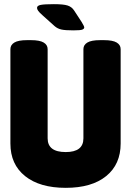

<svg xmlns="http://www.w3.org/2000/svg" viewBox="-20 -895 630 923"><path d="M296 8Q171 8 100.5 -48.5Q30 -105 30 -205V-659Q30 -679 49 -690.5Q68 -702 110 -702H129Q171 -702 190 -690.5Q209 -679 209 -659V-230Q209 -164 296 -164Q381 -164 381 -230V-659Q381 -679 400 -690.5Q419 -702 461 -702H480Q522 -702 541 -690.5Q560 -679 560 -659V-205Q560 -105 490.5 -48.5Q421 8 296 8ZM333 -749Q294 -749 275.5 -753Q257 -757 243 -769L185 -821Q169 -835 163.5 -843Q158 -851 158 -857Q158 -868 176 -871.5Q194 -875 239 -875Q285 -875 305 -868.5Q325 -862 336 -845L372 -790Q385 -769 385 -763Q385 -757 376.5 -753Q368 -749 333 -749Z"/></svg>

Font: Asap Condensed Black
Style: Regular
Weight: 900
Width: 3
Designer: Pablo Cosgaya
Foundry: Omnibus-Type
Version: Version 3.001; ttfautohint (v1.8.4.7-5d5b)